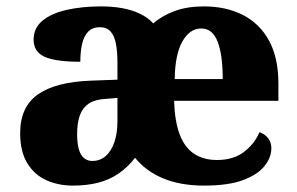

<svg xmlns="http://www.w3.org/2000/svg" viewBox="-20 -570 929 600"><path d="M208 10Q162 10 124.5 -7Q87 -24 65 -60.5Q43 -97 43 -154Q43 -236 98.5 -275Q154 -314 265 -318L347 -321V-375Q347 -407 342.5 -432Q338 -457 326 -471Q314 -485 292 -485Q269 -485 255.5 -471Q242 -457 236.5 -432.5Q231 -408 231 -377Q154 -377 119.5 -392.5Q85 -408 85 -446Q85 -483 113.5 -506Q142 -529 190 -539.5Q238 -550 295 -550Q332 -550 362 -544.5Q392 -539 416.5 -527.5Q441 -516 459 -497Q488 -522 527 -536Q566 -550 617 -550Q687 -550 739.5 -523Q792 -496 821 -442.5Q850 -389 850 -309V-255H524Q526 -191 541.5 -150Q557 -109 586.5 -89.5Q616 -70 658 -70Q709 -70 742 -95Q775 -120 791 -157Q808 -151 818 -138Q828 -125 828 -107Q828 -78 806.5 -51Q785 -24 739 -7Q693 10 618 10Q544 10 490 -12.5Q436 -35 402 -77Q380 -48 351 -28Q322 -8 286.5 1Q251 10 208 10ZM268 -67Q293 -67 310.5 -82.5Q328 -98 337.5 -126Q347 -154 347 -191V-264L310 -261Q276 -259 257 -246Q238 -233 229.5 -209.5Q221 -186 221 -151Q221 -124 226 -105Q231 -86 242 -76.5Q253 -67 268 -67ZM676 -323Q676 -399 660 -440Q644 -481 609 -481Q573 -481 550 -440.5Q527 -400 526 -323Z"/></svg>

Font: Noto Serif Armenian ExtraBold
Style: Regular
Weight: 800
Version: Version 2.007